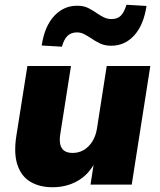

<svg xmlns="http://www.w3.org/2000/svg" viewBox="-20 -775 670 806"><path d="M201 11Q146 11 107.5 -12Q69 -35 53 -83.5Q37 -132 49 -207L95 -498H278L233 -212Q229 -187 233 -169Q237 -151 250 -142Q263 -133 285 -133Q311 -133 332 -145.5Q353 -158 367.5 -181Q382 -204 387 -235L428 -498H611L533 0H360L374 -90H377Q350 -40 304 -14.5Q258 11 201 11ZM240 -579 155 -584Q167 -664 207 -707.5Q247 -751 304 -751Q332 -751 352 -740.5Q372 -730 389 -718Q402 -709 416.5 -702Q431 -695 448 -695Q474 -695 488 -710Q502 -725 511 -755L595 -750Q583 -670 543.5 -626.5Q504 -583 447 -583Q419 -583 398 -593.5Q377 -604 360 -616Q346 -625 332.5 -632Q319 -639 303 -639Q278 -639 263 -624Q248 -609 240 -579Z"/></svg>

Font: Nunito Sans 10pt Black
Style: Italic
Weight: 900
Italic angle: -9°
Designer: Vernon Adams
Foundry: Vernon Adams
Version: Version 3.101;gftools[0.9.27]